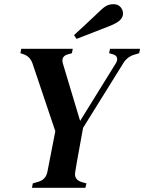

<svg xmlns="http://www.w3.org/2000/svg" viewBox="-20 -893 686 913"><path d="M132 0 136 -21 160 -28Q199 -38 206 -79L243 -269L135 -590Q123 -626 89 -636L77 -640L81 -661H326L322 -640L304 -635Q269 -626 279 -591L361 -318L532 -594Q540 -608 536 -619.5Q532 -631 516 -635L499 -640L503 -661H646L642 -640L622 -634Q585 -624 566 -592L375 -285Q367 -239 356.5 -183Q346 -127 338 -77Q330 -39 369 -27L391 -21L386 0ZM332 -726Q361 -752 391 -780.5Q421 -809 449 -835Q472 -858 486.5 -865.5Q501 -873 520 -873Q541 -873 553 -859.5Q565 -846 565 -828Q565 -812 551.5 -798Q538 -784 503 -770Q462 -754 422.5 -738.5Q383 -723 344 -708Z"/></svg>

Font: DM Serif Text
Style: Italic
Weight: 400
Italic angle: -12°
Designer: Colophon Foundry, Frank Grießhammer
Foundry: Colophon Foundry
Version: Version 5.100; ttfautohint (v1.8.2)